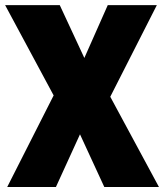

<svg xmlns="http://www.w3.org/2000/svg" viewBox="-31 -537 658 760"><path d="M381.8 203.1H598.1L377.4 -206.1H350.1L205.6 -516.6H-10.7L195.3 -133.3H226.6ZM-2.4 203.1H190.4L347.2 -140.1H398.4L589.8 -516.6H395.5L262.2 -215.8H210Z"/></svg>

Font: Roboto Flex
Style: Optical Size 14.0 Weight 1000 Grade 0.00 Width 100 Slant 0.00 Parametric Thick Stroke 96 Parametric Thin Stroke 79 Parametric Counter Width 468 Parametric Uppercase Height 712 Parametric Lowercase Height 514 Parametric Ascender Height 750 Parametric Descender Depth -203.00 Parametric Figure Height 738
Weight: 1000
Designer: Berlow after Robertson
Foundry: Google
Version: Version 3.000